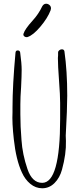

<svg xmlns="http://www.w3.org/2000/svg" viewBox="-20 -1001 435 1028"><path d="M47 -401Q44 -343 54 -255Q66 -145 97 -78Q114 -40 142.5 -16.5Q171 7 206 7Q244 7 272 -21Q300 -49 312 -93Q335 -177 333 -246L332 -275Q340 -421 340 -489Q340 -621 325 -726Q323 -737 311 -737Q304 -737 297.5 -732Q291 -727 291 -720V-705Q290 -698 290 -690Q290 -650 296 -570Q302 -490 302 -450V-385V-364Q302 -22 206 -22Q152 -22 127 -96Q100 -175 95 -252Q89 -324 89 -389V-420V-443Q89 -480 93 -535Q96 -596 96 -627Q96 -661 88 -720Q86 -731 75 -731Q64 -731 63 -719Q47 -544 47 -425ZM154 -890Q114 -846 106 -821Q105 -820 105 -816Q105 -810 110.5 -806Q116 -802 122 -802Q127 -802 128 -803Q157 -812 196 -858Q235 -904 251 -946Q253 -954 253 -956Q253 -967 245 -974Q237 -981 227 -981Q214 -981 206 -967Q187 -926 154 -890Z"/></svg>

Font: Neythal
Style: Regular
Weight: 400
Designer: Tharique Azeez
Foundry: Tharique Azeez
Version: Version 0.44